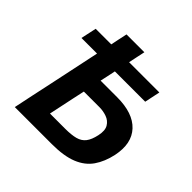

<svg xmlns="http://www.w3.org/2000/svg" viewBox="-179 -882 1050 1050"><g transform="rotate(45 346.0 -356.5)"><path d="M74.5 0Q86.5 -58.5 98 -112.2Q109.5 -166 124 -233.5L174.5 -472.5Q177.5 -486.5 180.2 -499.5Q183 -512.5 185.5 -525H65L84.5 -615.5H205Q210 -640 215 -664Q220 -688 225.5 -713H363.5Q358 -687.5 353 -663.5Q348 -639.5 343 -615.5H577L558 -525H323.5Q321 -512.5 318.2 -499.5Q315.5 -486.5 312.5 -472.5L304 -434H432Q555 -434 612.2 -372.8Q669.5 -311.5 647 -203Q633 -138 601.5 -92.5Q570 -47 512 -23.5Q454 0 360.5 0ZM235.5 -111H353Q401 -111 431.8 -119.2Q462.5 -127.5 480 -150Q497.5 -172.5 506.5 -215Q516 -259 501.2 -283.2Q486.5 -307.5 459 -317.2Q431.5 -327 402.5 -327H281.5L266 -255.5Q257 -212.5 250.2 -180.5Q243.5 -148.5 235.5 -111Z"/></g></svg>

Font: Commissioner SemiBold
Style: Italic
Weight: 600
Italic angle: -12°
Designer: Kostas Bartsokas
Foundry: Kostas Bartsokas
Version: Version 1.000; ttfautohint (v1.8.3)